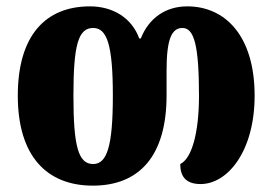

<svg xmlns="http://www.w3.org/2000/svg" viewBox="-20 -570 857 604"><path d="M272 14C418 14 504 -79 504 -270V-348C504 -447 520 -482 554 -482C591 -482 606 -426 606 -269C606 -151 583 -71 547 -54C547 -18 562 9 611 9C696 9 781 -94 781 -269C781 -458 688 -550 569 -550C501 -550 448 -513 423 -449H418C395 -513 336 -550 263 -550C122 -550 36 -457 36 -269C36 -79 127 14 272 14ZM273 -54C226 -54 211 -111 211 -269C211 -428 226 -482 273 -482C317 -482 335 -428 335 -269C335 -111 317 -54 273 -54Z"/></svg>

Font: Noto Serif Georgian Condensed Black
Style: Regular
Weight: 900
Width: 3
Designer: Monotype Design Team, Akaki Razmadze
Foundry: Google LLC
Version: Version 2.003